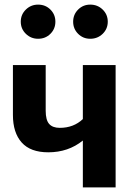

<svg xmlns="http://www.w3.org/2000/svg" viewBox="-20 -812 589 832"><path d="M145 -644Q114 -644 92 -665.5Q70 -687 70 -718Q70 -749 92 -770.5Q114 -792 145 -792Q177 -792 198.5 -770.5Q220 -749 220 -718Q220 -687 198.5 -665.5Q177 -644 145 -644ZM371 -644Q340 -644 318.5 -665.5Q297 -687 297 -718Q297 -749 318.5 -770.5Q340 -792 371 -792Q403 -792 425 -770.5Q447 -749 447 -718Q447 -687 425 -665.5Q403 -644 371 -644ZM339 -530H481V0H339V-203Q276 -152 189 -152Q112 -152 74 -194.5Q36 -237 36 -314V-530H178V-332Q178 -292 193 -275Q208 -258 239 -258Q299 -258 339 -296Z"/></svg>

Font: Fira Sans SemiBold
Style: Regular
Weight: 600
Designer: bBox Type GmbH & Carrois Corporate GbR & Edenspiekermann AG
Foundry: bBox Type GmbH & Carrois Corporate GbR & Edenspiekermann AG
Version: Version 4.301;PS 004.301;hotconv 1.0.88;makeotf.lib2.5.64775